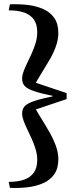

<svg xmlns="http://www.w3.org/2000/svg" viewBox="-20 -770 378 928"><path d="M87 -221Q87 -236 93 -247.5Q99 -259 115 -268.5Q131 -278 160 -286.5Q189 -295 234 -304V-307Q189 -316 160 -324.5Q131 -333 115 -342.5Q99 -352 93 -363.5Q87 -375 87 -391Q87 -406 94 -425Q101 -444 112 -466.5Q123 -489 134 -513.5Q145 -538 152.5 -563.5Q160 -589 160 -615Q160 -652 144 -675Q128 -698 97.5 -709Q67 -720 22 -720L28 -749Q73 -751 114.5 -746Q156 -741 189.5 -726Q223 -711 242.5 -683Q262 -655 262 -610Q262 -579 250 -545.5Q238 -512 218.5 -479Q199 -446 179.5 -414.5Q160 -383 145 -355L141 -374L302 -320V-291L141 -237L145 -256Q161 -227 181 -195Q201 -163 219.5 -130.5Q238 -98 250 -65Q262 -32 262 -1Q262 44 242.5 72Q223 100 189.5 115Q156 130 114.5 135Q73 140 28 138L22 109Q67 109 97.5 98Q128 87 144 63.5Q160 40 160 4Q160 -22 152.5 -47.5Q145 -73 134 -97.5Q123 -122 112 -144.5Q101 -167 94 -186.5Q87 -206 87 -221Z"/></svg>

Font: Roboto Serif 144pt SemiBold
Style: Regular
Weight: 600
Version: Version 1.008